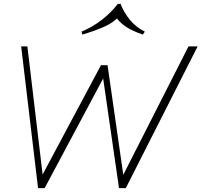

<svg xmlns="http://www.w3.org/2000/svg" viewBox="-20 -969 1038 989"><path d="M176 0 89 -730H121L203 -41H184L500 -633H534L619 -41H601L951 -730H998L628 0H593L509 -581H520L210 0ZM404 -791 400 -806Q459 -831 506 -868Q553 -905 587 -949H601Q618 -905 649 -867Q680 -829 726 -806L716 -791Q685 -801 657 -815Q629 -829 608 -847Q587 -865 575 -885L592 -884Q564 -851 510.5 -828.5Q457 -806 404 -791Z"/></svg>

Font: Savate ExtraLight
Style: Italic
Weight: 200
Italic angle: -11°
Designer: Max Esnée
Foundry: Plomb Type
Version: Version 2.000